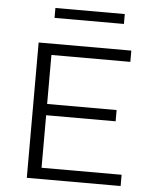

<svg xmlns="http://www.w3.org/2000/svg" viewBox="-53 -796 660 841"><g transform="rotate(5 276.5 -376.0)"><path d="M96.5 0V-595H504V-545.5H157V-49.5H509V0ZM132 -280.5V-330H462.5V-280.5ZM156.5 -708.5V-752H461.5V-708.5Z"/></g></svg>

Font: Encode Sans SC SemiExpanded Light
Style: Regular
Weight: 300
Width: 6
Designer: Multiple Designers
Foundry: Impallari Type
Version: Version 3.002